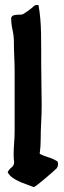

<svg xmlns="http://www.w3.org/2000/svg" viewBox="-20 -746 256 774"><path d="M135 -726Q140 -700 142.5 -670.5Q145 -641 145.5 -610.5Q146 -580 146 -550.5Q146 -521 146 -494Q146 -450 147 -408Q148 -366 148 -322Q148 -287 146 -252.5Q144 -218 144 -183Q144 -169 143 -154.5Q142 -140 140 -126Q157 -117 176 -111.5Q195 -106 212 -95Q213 -92 213.5 -89.5Q214 -87 214 -84Q214 -76 209 -68Q206 -65 192 -52.5Q178 -40 162 -26.5Q146 -13 132.5 -2.5Q119 8 117 8Q114 8 110 6Q98 1 83.5 -4Q69 -9 55 -15.5Q41 -22 29.5 -30.5Q18 -39 11 -51Q15 -62 26 -70.5Q37 -79 37 -92Q36 -100 35.5 -107Q35 -114 35 -122Q35 -146 37 -170Q39 -194 39 -219V-458Q39 -484 37.5 -516.5Q36 -549 36 -577Q36 -602 30.5 -625.5Q25 -649 25 -674Q28 -682 34.5 -684Q41 -686 48 -686.5Q55 -687 62.5 -687Q70 -687 75 -690Q95 -703 104 -710.5Q113 -718 117 -721.5Q121 -725 123.5 -725.5Q126 -726 135 -726Z"/></svg>

Font: Hand Textur
Style: Regular
Weight: 400
Designer: F. H. Ehmcke um 1935
Foundry: Peter Wiegel
Version: Version 1.000